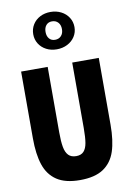

<svg xmlns="http://www.w3.org/2000/svg" viewBox="-112 -1130 824 1210"><g transform="rotate(-10 300.0 -525.0)"><path d="M52 -298V-725H222V-306Q222 -247.5 228.5 -212Q235 -176.5 252.5 -158.2Q270 -140 302 -140Q333.5 -140 350.2 -158Q367 -176 373 -211.2Q379 -246.5 379 -306V-725H549V-298Q549 -195 526.5 -127.2Q504 -59.5 449.5 -23.2Q395 13 300 13Q206.5 13 152 -23.2Q97.5 -59.5 74.8 -127.5Q52 -195.5 52 -298ZM168 -943Q168 -977 185 -1004.5Q202 -1032 231.8 -1047.5Q261.5 -1063 299 -1063Q336 -1063 366.5 -1047.5Q397 -1032 414.5 -1004.5Q432 -977 432 -943Q432 -909.5 414.5 -882.2Q397 -855 366.5 -839.5Q336 -824 299 -824Q261.5 -824 231.8 -839.5Q202 -855 185 -882.2Q168 -909.5 168 -943ZM352 -944Q352 -971 337.2 -987Q322.5 -1003 298 -1003Q274.5 -1003 260.8 -987Q247 -971 247 -944Q247 -917 260.8 -901Q274.5 -885 298 -885Q322.5 -885 337.2 -901Q352 -917 352 -944Z"/></g></svg>

Font: JuliaMono Black
Style: Regular
Weight: 900
Monospace: yes
Designer: cormullion
Foundry: corm
Version: Version 0.054; ttfautohint (v1.8.4)